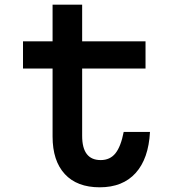

<svg xmlns="http://www.w3.org/2000/svg" viewBox="-20 -781 740 818"><path d="M330 -761V-605H600V-489H330V-202Q330 -99 409 -99Q449 -99 472 -128Q495 -157 507 -219H619Q613 -105 558 -44Q503 17 405 17Q308 17 256 -39.5Q204 -96 204 -199V-489H78V-605H204V-761Z"/></svg>

Font: Martian Mono Medium
Style: Regular
Weight: 500
Monospace: yes
Designer: Roman Shamin
Foundry: Evil Martians
Version: Version 1.000; ttfautohint (v1.8.4.7-5d5b)